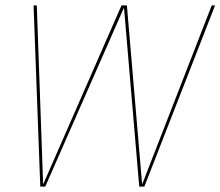

<svg xmlns="http://www.w3.org/2000/svg" viewBox="-20 -695 821 715"><path d="M130 0H148.5L440.5 -664H442L498.5 0H517.5L781 -675H768.5L510.5 -11.5H509L452.5 -675H432.5L142 -11.5H140.5L117 -675H105Z"/></svg>

Font: Anybody Thin
Style: Italic
Weight: 100
Italic angle: -10°
Designer: Tyler Finck
Foundry: Etcetera Type Company
Version: Version 1.114;gftools[0.9.25]